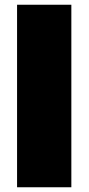

<svg xmlns="http://www.w3.org/2000/svg" viewBox="-20 -790 374 810"><path d="M52 -770H281V0H52Z"/></svg>

Font: Unbounded ExtraBold
Style: Regular
Weight: 800
Designer: Luke Prowse, Jean-Baptiste Morizot, Fátima Lázaro, Florian Runge
Foundry: NaN
Version: Version 1.701;gftools[0.9.28.dev5+ged2979d]